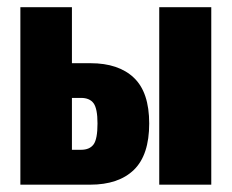

<svg xmlns="http://www.w3.org/2000/svg" viewBox="-20 -504 634 524"><path d="M176.3 -484.4H35.6V0H226.1Q303.7 0 345.5 -40.5Q387.2 -81.1 387.2 -167Q387.2 -252 345.5 -291.7Q303.7 -331.5 227.1 -331.5H176.3ZM201.2 -236.8Q224.6 -236.8 235.4 -222.2Q246.1 -207.5 246.1 -167Q246.1 -124.5 235.4 -109.9Q224.6 -95.2 201.2 -95.2H176.3V-236.8ZM414.6 0H556.6V-484.4H414.6Z"/></svg>

Font: Roboto Flex
Style: wght 700 wdth 25 opsz 34 GRAD 0.00 slnt 0.00 XTRA 468 XOPQ 96 YOPQ 79 YTLC 514 YTUC 712 YTAS 750 YTDE -203.00 YTFI 738
Weight: 700
Width: 1
Designer: Berlow after Robertson
Foundry: Google
Version: Version 3.100